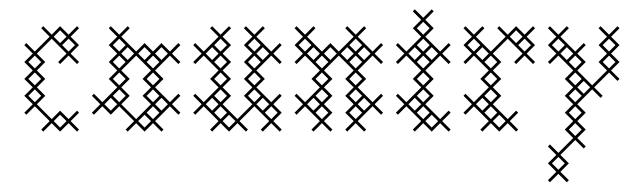

<svg xmlns="http://www.w3.org/2000/svg" viewBox="-20 -274 1330 406"><path d="M107.1 4.3 125 -13.6 142.9 4.3 147.1 0 129.3 -17.9 147.1 -35.7 142.9 -40 125 -22.1 107.1 -40 89.3 -22.1 57.9 -53.6 75.7 -71.4 57.9 -89.3 75.7 -107.1 57.9 -125 75.7 -142.9 57.9 -160.7 89.3 -192.1 120.7 -160.7 102.9 -142.9 107.1 -138.6 125 -156.4 142.9 -138.6 147.1 -142.9 129.3 -160.7 147.1 -178.6 129.3 -196.4 147.1 -214.3 142.9 -218.6 125 -200.7 107.1 -218.6 89.3 -200.7 71.4 -218.6 67.1 -214.3 85 -196.4 53.6 -165 35.7 -182.9 31.4 -178.6 49.3 -160.7 31.4 -142.9 49.3 -125 31.4 -107.1 49.3 -89.3 31.4 -71.4 49.3 -53.6 31.4 -35.7 35.7 -31.4 53.6 -49.3 85 -17.9 67.1 0 71.4 4.3 89.3 -13.6ZM111.4 -178.6 125 -192.1 138.6 -178.6 125 -165ZM40 -71.4 53.6 -85 67.1 -71.4 53.6 -57.9ZM40 -107.1 53.6 -120.7 67.1 -107.1 53.6 -93.6ZM40 -142.9 53.6 -156.4 67.1 -142.9 53.6 -129.3ZM93.6 -17.9 107.1 -31.4 120.7 -17.9 107.1 -4.3ZM93.6 -196.4 107.1 -210 120.7 -196.4 107.1 -182.9Z M267.9 -22.1 236.4 -53.6 254.3 -71.4 236.4 -89.3 254.3 -107.1 236.4 -125 267.9 -156.4 299.3 -125 281.4 -107.1 299.3 -89.3 281.4 -71.4 299.3 -53.6ZM214.3 -31.4 232.1 -49.3 263.6 -17.9 245.7 0 250 4.3 267.9 -13.6 285.7 4.3 303.6 -13.6 321.4 4.3 325.7 0 307.9 -17.9 339.3 -49.3 357.1 -31.4 361.4 -35.7 343.6 -53.6 361.4 -71.4 357.1 -75.7 339.3 -57.9 307.9 -89.3 325.7 -107.1 307.9 -125 339.3 -156.4 357.1 -138.6 361.4 -142.9 343.6 -160.7 361.4 -178.6 357.1 -182.9 339.3 -165 321.4 -182.9 303.6 -165 285.7 -182.9 267.9 -165 236.4 -196.4 254.3 -214.3 250 -218.6 232.1 -200.7 214.3 -218.6 210 -214.3 227.9 -196.4 210 -178.6 227.9 -160.7 210 -142.9 227.9 -125 210 -107.1 227.9 -89.3 196.4 -57.9 178.6 -75.7 174.3 -71.4 192.1 -53.6 174.3 -35.7 178.6 -31.4 196.4 -49.3ZM214.3 -67.1 227.9 -53.6 214.3 -40 200.7 -53.6ZM285.7 -31.4 299.3 -17.9 285.7 -4.3 272.1 -17.9ZM290 -142.9 303.6 -156.4 317.1 -142.9 303.6 -129.3ZM218.6 -71.4 232.1 -85 245.7 -71.4 232.1 -57.9ZM218.6 -107.1 232.1 -120.7 245.7 -107.1 232.1 -93.6ZM218.6 -142.9 232.1 -156.4 245.7 -142.9 232.1 -129.3ZM218.6 -178.6 232.1 -192.1 245.7 -178.6 232.1 -165ZM236.4 -160.7 250 -174.3 263.6 -160.7 250 -147.1ZM272.1 -160.7 285.7 -174.3 299.3 -160.7 285.7 -147.1ZM290 -35.7 303.6 -49.3 317.1 -35.7 303.6 -22.1ZM290 -71.4 303.6 -85 317.1 -71.4 303.6 -57.9ZM290 -107.1 303.6 -120.7 317.1 -107.1 303.6 -93.6ZM307.9 -53.6 321.4 -67.1 335 -53.6 321.4 -40ZM307.9 -160.7 321.4 -174.3 335 -160.7 321.4 -147.1Z M468.6 -142.9 450.7 -160.7 468.6 -178.6 450.7 -196.4 468.6 -214.3 464.3 -218.6 446.4 -200.7 428.6 -218.6 424.3 -214.3 442.1 -196.4 410.7 -165 392.9 -182.9 388.6 -178.6 406.4 -160.7 388.6 -142.9 392.9 -138.6 410.7 -156.4 442.1 -125 424.3 -107.1 442.1 -89.3 410.7 -57.9 392.9 -75.7 388.6 -71.4 406.4 -53.6 388.6 -35.7 392.9 -31.4 410.7 -49.3 442.1 -17.9 424.3 0 428.6 4.3 446.4 -13.6 464.3 4.3 482.1 -13.6 500 4.3 504.3 0 486.4 -17.9 517.9 -49.3 549.3 -17.9 531.4 0 535.7 4.3 553.6 -13.6 571.4 4.3 575.7 0 557.9 -17.9 575.7 -35.7 557.9 -53.6 575.7 -71.4 571.4 -75.7 553.6 -57.9 522.1 -89.3 540 -107.1 522.1 -125 553.6 -156.4 571.4 -138.6 575.7 -142.9 557.9 -160.7 575.7 -178.6 571.4 -182.9 553.6 -165 522.1 -196.4 540 -214.3 535.7 -218.6 517.9 -200.7 500 -218.6 495.7 -214.3 513.6 -196.4 495.7 -178.6 513.6 -160.7 495.7 -142.9 513.6 -125 495.7 -107.1 513.6 -89.3 495.7 -71.4 513.6 -53.6 482.1 -22.1 450.7 -53.6 468.6 -71.4 450.7 -89.3 468.6 -107.1 450.7 -125ZM428.6 -67.1 442.1 -53.6 428.6 -40 415 -53.6ZM432.9 -35.7 446.4 -49.3 460 -35.7 446.4 -22.1ZM540 -35.7 553.6 -49.3 567.1 -35.7 553.6 -22.1ZM428.6 -174.3 442.1 -160.7 428.6 -147.1 415 -160.7ZM432.9 -142.9 446.4 -156.4 460 -142.9 446.4 -129.3ZM432.9 -71.4 446.4 -85 460 -71.4 446.4 -57.9ZM432.9 -107.1 446.4 -120.7 460 -107.1 446.4 -93.6ZM432.9 -178.6 446.4 -192.1 460 -178.6 446.4 -165ZM450.7 -17.9 464.3 -31.4 477.9 -17.9 464.3 -4.3ZM504.3 -71.4 517.9 -85 531.4 -71.4 517.9 -57.9ZM504.3 -107.1 517.9 -120.7 531.4 -107.1 517.9 -93.6ZM504.3 -142.9 517.9 -156.4 531.4 -142.9 517.9 -129.3ZM504.3 -178.6 517.9 -192.1 531.4 -178.6 517.9 -165ZM522.1 -53.6 535.7 -67.1 549.3 -53.6 535.7 -40ZM522.1 -160.7 535.7 -174.3 549.3 -160.7 535.7 -147.1Z M682.9 -107.1 665 -125 696.4 -156.4 727.9 -125 710 -107.1 727.9 -89.3 710 -71.4 727.9 -53.6 710 -35.7 727.9 -17.9 710 0 714.3 4.3 732.1 -13.6 750 4.3 754.3 0 736.4 -17.9 767.9 -49.3 785.7 -31.4 790 -35.7 772.1 -53.6 790 -71.4 785.7 -75.7 767.9 -57.9 736.4 -89.3 754.3 -107.1 736.4 -125 767.9 -156.4 785.7 -138.6 790 -142.9 772.1 -160.7 790 -178.6 785.7 -182.9 767.9 -165 736.4 -196.4 754.3 -214.3 750 -218.6 732.1 -200.7 714.3 -218.6 710 -214.3 727.9 -196.4 696.4 -165 678.6 -182.9 660.7 -165 629.3 -196.4 647.1 -214.3 642.9 -218.6 625 -200.7 607.1 -218.6 602.9 -214.3 620.7 -196.4 602.9 -178.6 620.7 -160.7 602.9 -142.9 607.1 -138.6 625 -156.4 656.4 -125 638.6 -107.1 656.4 -89.3 625 -57.9 607.1 -75.7 602.9 -71.4 620.7 -53.6 602.9 -35.7 607.1 -31.4 625 -49.3 656.4 -17.9 638.6 0 642.9 4.3 660.7 -13.6 678.6 4.3 682.9 0 665 -17.9 682.9 -35.7 665 -53.6 682.9 -71.4 665 -89.3ZM642.9 -67.1 656.4 -53.6 642.9 -40 629.3 -53.6ZM647.1 -35.7 660.7 -49.3 674.3 -35.7 660.7 -22.1ZM714.3 -174.3 727.9 -160.7 714.3 -147.1 700.7 -160.7ZM647.1 -142.9 660.7 -156.4 674.3 -142.9 660.7 -129.3ZM718.6 -142.9 732.1 -156.4 745.7 -142.9 732.1 -129.3ZM611.4 -178.6 625 -192.1 638.6 -178.6 625 -165ZM629.3 -160.7 642.9 -174.3 656.4 -160.7 642.9 -147.1ZM647.1 -71.4 660.7 -85 674.3 -71.4 660.7 -57.9ZM647.1 -107.1 660.7 -120.7 674.3 -107.1 660.7 -93.6ZM665 -160.7 678.6 -174.3 692.1 -160.7 678.6 -147.1ZM718.6 -35.7 732.1 -49.3 745.7 -35.7 732.1 -22.1ZM718.6 -71.4 732.1 -85 745.7 -71.4 732.1 -57.9ZM718.6 -107.1 732.1 -120.7 745.7 -107.1 732.1 -93.6ZM718.6 -178.6 732.1 -192.1 745.7 -178.6 732.1 -165ZM736.4 -53.6 750 -67.1 763.6 -53.6 750 -40ZM736.4 -160.7 750 -174.3 763.6 -160.7 750 -147.1Z M879.3 -125 910.7 -156.4 928.6 -138.6 932.9 -142.9 915 -160.7 932.9 -178.6 928.6 -182.9 910.7 -165 879.3 -196.4 897.1 -214.3 879.3 -232.1 897.1 -250 892.9 -254.3 875 -236.4 857.1 -254.3 852.9 -250 870.7 -232.1 852.9 -214.3 870.7 -196.4 839.3 -165 821.4 -182.9 817.1 -178.6 835 -160.7 817.1 -142.9 821.4 -138.6 839.3 -156.4 870.7 -125 852.9 -107.1 870.7 -89.3 839.3 -57.9 821.4 -75.7 817.1 -71.4 835 -53.6 817.1 -35.7 821.4 -31.4 839.3 -49.3 870.7 -17.9 852.9 0 857.1 4.3 875 -13.6 892.9 4.3 910.7 -13.6 928.6 4.3 932.9 0 915 -17.9 932.9 -35.7 928.6 -40 910.7 -22.1 879.3 -53.6 897.1 -71.4 879.3 -89.3 897.1 -107.1ZM857.1 -67.1 870.7 -53.6 857.1 -40 843.6 -53.6ZM861.4 -35.7 875 -49.3 888.6 -35.7 875 -22.1ZM861.4 -142.9 875 -156.4 888.6 -142.9 875 -129.3ZM857.1 -174.3 870.7 -160.7 857.1 -147.1 843.6 -160.7ZM861.4 -71.4 875 -85 888.6 -71.4 875 -57.9ZM861.4 -107.1 875 -120.7 888.6 -107.1 875 -93.6ZM861.4 -178.6 875 -192.1 888.6 -178.6 875 -165ZM861.4 -214.3 875 -227.9 888.6 -214.3 875 -200.7ZM879.3 -17.9 892.9 -31.4 906.4 -17.9 892.9 -4.3ZM879.3 -160.7 892.9 -174.3 906.4 -160.7 892.9 -147.1Z M1035.7 4.3 1053.6 -13.6 1071.4 4.3 1075.7 0 1057.9 -17.9 1075.7 -35.7 1071.4 -40 1053.6 -22.1 1022.1 -53.6 1040 -71.4 1022.1 -89.3 1040 -107.1 1022.1 -125 1040 -142.9 1022.1 -160.7 1053.6 -192.1 1085 -160.7 1067.1 -142.9 1071.4 -138.6 1089.3 -156.4 1107.1 -138.6 1111.4 -142.9 1093.6 -160.7 1111.4 -178.6 1093.6 -196.4 1111.4 -214.3 1107.1 -218.6 1089.3 -200.7 1071.4 -218.6 1053.6 -200.7 1035.7 -218.6 1031.4 -214.3 1049.3 -196.4 1017.9 -165 986.4 -196.4 1004.3 -214.3 1000 -218.6 982.1 -200.7 964.3 -218.6 960 -214.3 977.9 -196.4 960 -178.6 977.9 -160.7 960 -142.9 964.3 -138.6 982.1 -156.4 1013.6 -125 995.7 -107.1 1013.6 -89.3 982.1 -57.9 964.3 -75.7 960 -71.4 977.9 -53.6 960 -35.7 964.3 -31.4 982.1 -49.3 1013.6 -17.9 995.7 0 1000 4.3 1017.9 -13.6ZM1000 -67.1 1013.6 -53.6 1000 -40 986.4 -53.6ZM1004.3 -35.7 1017.9 -49.3 1031.4 -35.7 1017.9 -22.1ZM1075.7 -178.6 1089.3 -192.1 1102.9 -178.6 1089.3 -165ZM1004.3 -142.9 1017.9 -156.4 1031.4 -142.9 1017.9 -129.3ZM968.6 -178.6 982.1 -192.1 995.7 -178.6 982.1 -165ZM986.4 -160.7 1000 -174.3 1013.6 -160.7 1000 -147.1ZM1004.3 -71.4 1017.9 -85 1031.4 -71.4 1017.9 -57.9ZM1004.3 -107.1 1017.9 -120.7 1031.4 -107.1 1017.9 -93.6ZM1022.1 -17.9 1035.7 -31.4 1049.3 -17.9 1035.7 -4.3ZM1057.9 -196.4 1071.4 -210 1085 -196.4 1071.4 -182.9Z M1232.1 -93.6 1200.7 -125 1218.6 -142.9 1200.7 -160.7 1218.6 -178.6 1214.3 -182.9 1196.4 -165 1165 -196.4 1182.9 -214.3 1178.6 -218.6 1160.7 -200.7 1142.9 -218.6 1138.6 -214.3 1156.4 -196.4 1138.6 -178.6 1156.4 -160.7 1138.6 -142.9 1142.9 -138.6 1160.7 -156.4 1192.1 -125 1174.3 -107.1 1192.1 -89.3 1174.3 -71.4 1192.1 -53.6 1174.3 -35.7 1192.1 -17.9 1174.3 0 1192.1 17.9 1160.7 49.3 1142.9 31.4 1138.6 35.7 1156.4 53.6 1138.6 71.4 1156.4 89.3 1138.6 107.1 1142.9 111.4 1160.7 93.6 1178.6 111.4 1182.9 107.1 1165 89.3 1182.9 71.4 1165 53.6 1196.4 22.1 1214.3 40 1218.6 35.7 1200.7 17.9 1218.6 0 1200.7 -17.9 1218.6 -35.7 1200.7 -53.6 1232.1 -85 1250 -67.1 1254.3 -71.4 1236.4 -89.3 1267.9 -120.7 1285.7 -102.9 1290 -107.1 1272.1 -125 1290 -142.9 1272.1 -160.7 1290 -178.6 1272.1 -196.4 1290 -214.3 1285.7 -218.6 1267.9 -200.7 1250 -218.6 1245.7 -214.3 1263.6 -196.4 1245.7 -178.6 1263.6 -160.7 1245.7 -142.9 1263.6 -125ZM1182.9 -142.9 1196.4 -156.4 1210 -142.9 1196.4 -129.3ZM1147.1 71.4 1160.7 57.9 1174.3 71.4 1160.7 85ZM1147.1 -178.6 1160.7 -192.1 1174.3 -178.6 1160.7 -165ZM1165 -160.7 1178.6 -174.3 1192.1 -160.7 1178.6 -147.1ZM1182.9 0 1196.4 -13.6 1210 0 1196.4 13.6ZM1182.9 -35.7 1196.4 -49.3 1210 -35.7 1196.4 -22.1ZM1182.9 -71.4 1196.4 -85 1210 -71.4 1196.4 -57.9ZM1182.9 -107.1 1196.4 -120.7 1210 -107.1 1196.4 -93.6ZM1200.7 -89.3 1214.3 -102.9 1227.9 -89.3 1214.3 -75.7ZM1254.3 -142.9 1267.9 -156.4 1281.4 -142.9 1267.9 -129.3ZM1254.3 -178.6 1267.9 -192.1 1281.4 -178.6 1267.9 -165Z"/></svg>

Font: Gossip Low Cross Stitch
Style: Regular
Weight: 300
Width: 3
Designer: Deborah Khodanovich
Version: Version 1.001;Glyphs 3.3.1 (3343)